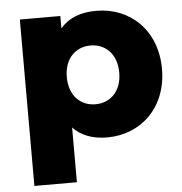

<svg xmlns="http://www.w3.org/2000/svg" viewBox="-53 -602 804 846"><g transform="rotate(-5 349.0 -178.5)"><path d="M365 -141C300 -141 249 -188 249 -271C249 -354 300 -401 365 -401C430 -401 481 -354 481 -271C481 -188 430 -141 365 -141ZM253 -48C289 -10 340 9 404 9C552 9 670 -99 670 -271C670 -443 552 -551 404 -551C333 -551 280 -530 244 -487V-542H65V194H253Z"/></g></svg>

Font: Montserrat-Alt1 ExtBd
Style: Regular
Weight: 800
Designer: Differentunic
Foundry: Differentunic
Version: Version 7.222